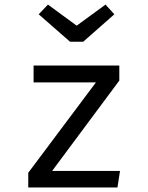

<svg xmlns="http://www.w3.org/2000/svg" viewBox="-20 -830 655 850"><path d="M508.2 -473.3 210.8 -73.3H511.3L500 0H105.1V-65.1L404.6 -465.1H128.7V-540H508.2ZM319.5 -716.4 447.2 -809.7 486.2 -766.7 348.2 -645.1H290.3L151.3 -766.7L192.3 -809.7Z"/></svg>

Font: Fira Code
Style: Regular
Weight: 400
Designer: Carrois Corporate, Edenspiekermann AG, Nikita Prokopov
Foundry: Carrois Corporate, Edenspiekermann AG, Nikita Prokopov
Version: Version 5.002